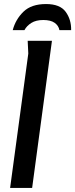

<svg xmlns="http://www.w3.org/2000/svg" viewBox="-20 -930 372 950"><path d="M117 -728H237L139 0H30L120 -665ZM43 -781Q57 -834 96 -872Q135 -910 208 -910Q277 -910 305 -871.5Q333 -833 332 -781H274Q270 -803 250.5 -817Q231 -831 194 -831Q158 -831 135 -816.5Q112 -802 101 -781Z"/></svg>

Font: Rosario SemiBold
Style: Italic
Weight: 600
Italic angle: -8.05°
Designer: Hector Gatti
Foundry: Omnibus Type
Version: Version 1.101; ttfautohint (v1.8.1.43-b0c9)